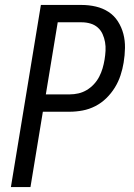

<svg xmlns="http://www.w3.org/2000/svg" viewBox="-20 -755 540 775"><path d="M24 0 145 -735H310Q339 -735 367 -728.5Q395 -722 418 -707Q441 -692 456 -668.5Q471 -645 478 -618Q485 -591 484.5 -561.5Q484 -532 479 -502Q475 -477 466.5 -451Q458 -425 443.5 -401.5Q429 -378 409 -358.5Q389 -339 364.5 -326.5Q340 -314 313.5 -309Q287 -304 261 -304H153L103 0ZM165 -374H261Q279 -374 296.5 -378Q314 -382 330 -391.5Q346 -401 359 -415Q372 -429 380.5 -445.5Q389 -462 394 -479Q399 -496 402 -514Q405 -532 406 -550Q407 -568 404 -585Q401 -602 394 -617.5Q387 -633 374.5 -644Q362 -655 345 -660Q328 -665 310 -665H213Z"/></svg>

Font: Iosevka Web
Style: Italic
Weight: 400
Italic angle: -9°
Monospace: yes
Designer: Belleve Invis
Foundry: Belleve Invis
Version: Version 28.0.3; ttfautohint (v1.8.3)